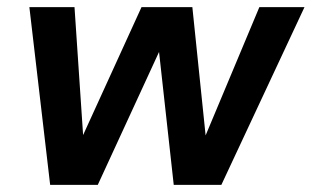

<svg xmlns="http://www.w3.org/2000/svg" viewBox="-20 -516 870 536"><path d="M120 0 62 -496H188L212 -139L375 -496H517L554 -138L704 -496H830L598 0H465L424 -371L253 0Z"/></svg>

Font: DeepMind Sans
Style: Bold Italic
Weight: 700
Italic angle: -10°
Designer: Jonny Pinhorn / Modifications: Colophon Foundry
Foundry: Colophon Foundry
Version: Version 1.002; ttfautohint (v1.8.2)